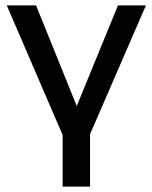

<svg xmlns="http://www.w3.org/2000/svg" viewBox="-20 -508 561 708"><path d="M211 180V-10L5 -488H113L263 -117L415 -488H518L312 -13V180Z"/></svg>

Font: Nunito Sans SemiBold
Style: Regular
Weight: 600
Designer: Vernon Adams
Foundry: Vernon Adams
Version: Version 3.101; ttfautohint (v1.8.4.7-5d5b);gftools[0.9.27]